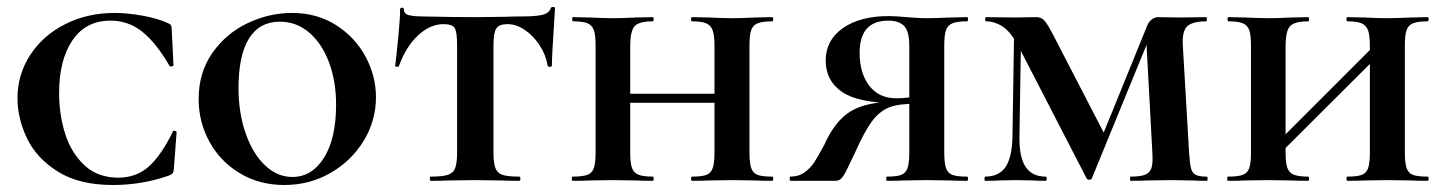

<svg xmlns="http://www.w3.org/2000/svg" viewBox="-20 -517 4133 549"><path d="M460 -451Q467 -448 469 -444.5Q471 -441 471 -434L476 -331Q476 -328 471 -327Q466 -326 464 -330Q426 -395 386.5 -426.5Q347 -458 296 -458Q225 -458 187 -401.5Q149 -345 149 -251Q149 -189 166.5 -134Q184 -79 222 -44Q260 -9 318 -9Q369 -9 404.5 -40Q440 -71 474 -140Q475 -144 480 -143Q485 -142 485 -139L477 -33Q476 -25 474 -22Q472 -19 463 -15Q386 12 303 12Q207 12 146 -26Q85 -64 57.5 -121Q30 -178 30 -236Q30 -304 66.5 -360Q103 -416 166.5 -448Q230 -480 308 -480Q345 -480 388.5 -472Q432 -464 460 -451Z M548 -234Q548 -310 587.5 -366Q627 -422 688.5 -451Q750 -480 815 -480Q886 -480 940.5 -445.5Q995 -411 1025 -355.5Q1055 -300 1055 -239Q1055 -172 1020 -114.5Q985 -57 925 -22.5Q865 12 793 12Q722 12 666 -21.5Q610 -55 579 -111.5Q548 -168 548 -234ZM941 -218Q941 -284 921 -338Q901 -392 864.5 -423.5Q828 -455 780 -455Q722 -455 692 -407Q662 -359 662 -265Q662 -194 682.5 -135.5Q703 -77 738 -44Q773 -11 816 -11Q872 -11 906.5 -66Q941 -121 941 -218Z M1121 -329Q1120 -326 1115 -326Q1110 -326 1110 -329Q1114 -361 1119 -412.5Q1124 -464 1124 -490Q1124 -495 1129.5 -495Q1135 -495 1135 -490Q1135 -477 1150 -473.5Q1165 -470 1188 -470Q1274 -468 1339 -468L1426 -469Q1443 -470 1472 -470Q1511 -470 1530.5 -474.5Q1550 -479 1555 -494Q1556 -497 1561.5 -497Q1567 -497 1567 -494L1564 -444Q1558 -356 1558 -329Q1558 -326 1552 -326Q1546 -326 1546 -329Q1541 -360 1523 -387.5Q1505 -415 1480.5 -431.5Q1456 -448 1431 -448Q1407 -448 1399 -435.5Q1391 -423 1391 -387V-81Q1391 -51 1396.5 -36.5Q1402 -22 1417 -17Q1432 -12 1465 -12Q1468 -12 1468 -6Q1468 0 1465 0Q1432 0 1413 -1L1338 -2L1265 -1Q1246 0 1211 0Q1209 0 1209 -6Q1209 -12 1211 -12Q1245 -12 1260.5 -17Q1276 -22 1281.5 -36.5Q1287 -51 1287 -81V-389Q1287 -426 1280 -437Q1273 -448 1248 -448Q1210 -448 1175.5 -416Q1141 -384 1121 -329Z M1959 -456Q1956 -456 1956 -462Q1956 -468 1959 -468L2007 -467Q2047 -465 2074 -465Q2098 -465 2140 -467L2188 -468Q2191 -468 2191 -462Q2191 -456 2188 -456Q2160 -456 2146.5 -450.5Q2133 -445 2128 -431Q2123 -417 2123 -387V-81Q2123 -51 2128 -36.5Q2133 -22 2146 -17Q2159 -12 2188 -12Q2191 -12 2191 -6Q2191 0 2188 0Q2157 0 2140 -1L2074 -2L2007 -1Q1990 0 1959 0Q1956 0 1956 -6Q1956 -12 1959 -12Q1987 -12 2000 -17Q2013 -22 2018 -36.5Q2023 -51 2023 -81V-385Q2023 -415 2018 -429.5Q2013 -444 2000 -450Q1987 -456 1959 -456ZM1730 -249H2069V-223H1730ZM1619 -456Q1616 -456 1616 -462Q1616 -468 1619 -468L1667 -467Q1707 -465 1732 -465Q1759 -465 1799 -467L1847 -468Q1849 -468 1849 -462Q1849 -456 1847 -456Q1807 -456 1794.5 -442Q1782 -428 1782 -385V-81Q1782 -51 1787 -37Q1792 -23 1805.5 -17.5Q1819 -12 1847 -12Q1849 -12 1849 -6Q1849 0 1847 0Q1816 0 1799 -1L1732 -2L1667 -1Q1649 0 1617 0Q1615 0 1615 -6Q1615 -12 1617 -12Q1646 -12 1659.5 -17Q1673 -22 1678 -36.5Q1683 -51 1683 -81V-387Q1683 -417 1678 -431Q1673 -445 1659.5 -450.5Q1646 -456 1619 -456Z M2240 -12Q2264 -12 2281 -24.5Q2298 -37 2308 -52.5Q2318 -68 2336 -101Q2367 -171 2412 -198.5Q2457 -226 2538 -226L2545 -222Q2435 -222 2388 -254Q2341 -286 2341 -344Q2341 -402 2390 -436.5Q2439 -471 2521 -471Q2542 -471 2572 -468Q2585 -467 2600.5 -466Q2616 -465 2631 -465Q2655 -465 2697 -467L2745 -468Q2748 -468 2748 -462Q2748 -456 2745 -456Q2717 -456 2703.5 -450.5Q2690 -445 2685 -431Q2680 -417 2680 -387V-81Q2680 -51 2685 -36.5Q2690 -22 2703 -17Q2716 -12 2745 -12Q2748 -12 2748 -6Q2748 0 2745 0Q2714 0 2697 -1L2631 -2L2564 -1Q2547 0 2516 0Q2514 0 2514 -6Q2514 -12 2516 -12Q2544 -12 2557 -17Q2570 -22 2575 -36.5Q2580 -51 2580 -81V-385Q2580 -428 2565 -443Q2550 -458 2520 -458Q2438 -458 2438 -366Q2438 -308 2465.5 -272Q2493 -236 2543 -236Q2559 -236 2576.5 -238Q2594 -240 2604 -243L2601 -220Q2552 -221 2524 -210.5Q2496 -200 2474 -171Q2452 -142 2425 -81Q2411 -51 2401 -31Q2391 -11 2384.5 -5.5Q2378 0 2369 0H2240Q2238 0 2238 -6Q2238 -12 2240 -12Z M2880 -446 2900 -443 2895 -127Q2894 -68 2912.5 -40Q2931 -12 2970 -12Q2973 -12 2973 -6Q2973 0 2970 0Q2946 0 2933 -1L2885 -2L2836 -1Q2823 0 2797 0Q2795 0 2795 -6Q2795 -12 2797 -12Q2837 -12 2855.5 -40Q2874 -68 2875 -127ZM3431 0Q3404 0 3388 -1L3328 -2L3260 -1Q3243 0 3213 0Q3211 0 3211 -6Q3211 -12 3213 -12Q3241 -12 3254.5 -17.5Q3268 -23 3272.5 -37Q3277 -51 3275 -81L3257 -414L3286 -456L3102 -7Q3100 -3 3095 -3Q3089 -3 3087 -7L2892 -385Q2870 -426 2847 -441Q2824 -456 2799 -456Q2797 -456 2797 -462Q2797 -468 2799 -468L2882 -467L2944 -468Q2957 -468 2966 -458.5Q2975 -449 2992 -416L3140 -130L3094 -35L3260 -443Q3264 -454 3273 -461Q3282 -468 3291 -468L3353 -467L3429 -468Q3431 -468 3431 -462Q3431 -456 3429 -456Q3391 -456 3375.5 -442.5Q3360 -429 3362 -389L3380 -81Q3382 -50 3385.5 -36Q3389 -22 3399 -17Q3409 -12 3431 -12Q3433 -12 3433 -6Q3433 0 3431 0Z M3833 -456Q3830 -456 3830 -462Q3830 -468 3833 -468L3881 -467Q3921 -465 3948 -465Q3972 -465 4014 -467L4062 -468Q4065 -468 4065 -462Q4065 -456 4062 -456Q4034 -456 4020.5 -450.5Q4007 -445 4002 -431Q3997 -417 3997 -387V-81Q3997 -51 4002 -36.5Q4007 -22 4020 -17Q4033 -12 4062 -12Q4065 -12 4065 -6Q4065 0 4062 0Q4031 0 4014 -1L3948 -2L3881 -1Q3864 0 3833 0Q3830 0 3830 -6Q3830 -12 3833 -12Q3861 -12 3874 -17Q3887 -22 3892 -36.5Q3897 -51 3897 -81V-385Q3897 -415 3892 -429.5Q3887 -444 3874 -450Q3861 -456 3833 -456ZM3596 -73 3943 -420 3963 -400 3615 -53ZM3493 -456Q3490 -456 3490 -462Q3490 -468 3493 -468L3541 -467Q3581 -465 3606 -465Q3633 -465 3673 -467L3721 -468Q3723 -468 3723 -462Q3723 -456 3721 -456Q3681 -456 3668.5 -442Q3656 -428 3656 -385V-81Q3656 -51 3661 -37Q3666 -23 3679.5 -17.5Q3693 -12 3721 -12Q3723 -12 3723 -6Q3723 0 3721 0Q3690 0 3673 -1L3606 -2L3541 -1Q3523 0 3491 0Q3489 0 3489 -6Q3489 -12 3491 -12Q3520 -12 3533.5 -17Q3547 -22 3552 -36.5Q3557 -51 3557 -81V-387Q3557 -417 3552 -431Q3547 -445 3533.5 -450.5Q3520 -456 3493 -456Z"/></svg>

Font: Cormorant Unicase
Style: Bold
Weight: 700
Designer: Christian Thalmann (Catharsis Fonts)
Foundry: Catharsis Fonts
Version: Version 4.000